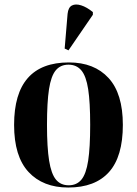

<svg xmlns="http://www.w3.org/2000/svg" viewBox="-20 -828 613 858"><path d="M285 10Q172 10 107.5 -59.5Q43 -129 43 -270Q43 -549 288 -549Q401 -549 465 -479.5Q529 -410 529 -270Q529 -128 467 -59Q405 10 285 10ZM287 0Q323 0 344 -25.5Q365 -51 374 -110Q383 -169 383 -270Q383 -371 374 -429.5Q365 -488 343.5 -513.5Q322 -539 286 -539Q250 -539 229 -513.5Q208 -488 199 -429.5Q190 -371 190 -270Q190 -169 199.5 -110Q209 -51 230 -25.5Q251 0 287 0ZM286 -603 269 -611 282 -766Q285 -795 301.5 -803.5Q318 -812 343 -804Q368 -796 395 -774V-762Z"/></svg>

Font: Noto Serif Display SemiCondensed
Style: Bold
Weight: 700
Width: 4
Designer: Monotype Design Team
Foundry: Monotype Imaging Inc.
Version: Version 2.009